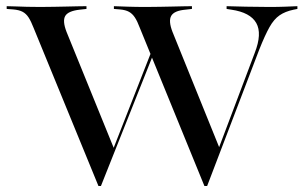

<svg xmlns="http://www.w3.org/2000/svg" viewBox="-20 -591 982 621"><path d="M641.1 10.5 432.3 -500.8Q424.2 -522.6 416.1 -534.7Q408.1 -546.8 397.2 -552.8Q386.3 -558.9 367.7 -560.5L348.4 -562.1V-571Q366.9 -570.2 393.5 -569.4Q420.2 -568.5 454 -568.5H453.2Q475.8 -568.5 497.2 -569Q518.5 -569.4 537.5 -569.8Q556.5 -570.2 572.2 -570.6Q587.9 -571 600.8 -571V-562.1L579.8 -559.7Q543.5 -556.5 533.9 -539.9Q524.2 -523.4 537.9 -487.9L690.3 -111.3L683.1 -100L804 -420.2Q828.2 -482.3 808.9 -516.5Q789.5 -550.8 728.2 -559.7L712.9 -562.1V-571Q740.3 -570.2 775 -569.4Q809.7 -568.5 850 -568.5Q880.6 -568.5 902.4 -569.4Q924.2 -570.2 941.9 -571V-562.1L929.8 -559.7Q902.4 -554 884.3 -541.5Q866.1 -529 851.6 -503.2Q837.1 -477.4 818.5 -430.6L650 10.5ZM298.4 10.5 88.7 -500.8Q80.6 -521.8 72.6 -534.3Q64.5 -546.8 53.2 -552.8Q41.9 -558.9 22.6 -560.5L1.6 -562.1V-571Q14.5 -571 30.6 -570.2Q46.8 -569.4 67.3 -569Q87.9 -568.5 110.5 -568.5Q133.9 -568.5 154.8 -569Q175.8 -569.4 195.2 -569.8Q214.5 -570.2 230.6 -570.6Q246.8 -571 259.7 -571V-562.1L237.9 -559.7Q200.8 -555.6 191.1 -539.5Q181.5 -523.4 195.2 -487.9L350 -107.3L334.7 -79.8L476.6 -441.9L482.3 -431.5L306.5 10.5Z"/></svg>

Font: Playfair 144pt SemiExpanded Medium
Style: Regular
Weight: 500
Width: 6
Designer: Claus Eggers Sørensen
Foundry: Claus Eggers Sørensen
Version: Version 2.203